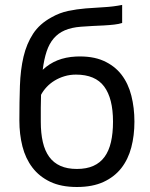

<svg xmlns="http://www.w3.org/2000/svg" viewBox="-20 -748 609 779"><path d="M308.6 -639.6Q270 -636.7 242.9 -625Q215.8 -613.3 197.8 -592Q179.7 -570.8 169.2 -539.3Q158.7 -507.8 153.3 -464.8Q179.7 -489.7 213.1 -503.2Q246.6 -516.6 288.1 -518.6Q354 -521.5 399.4 -501.5Q444.8 -481.4 472.7 -445.3Q500.5 -409.2 512.9 -359.9Q525.4 -310.5 525.4 -254.4Q525.4 -198.2 512.7 -149.9Q500 -101.6 472.2 -65.9Q444.3 -30.3 399.9 -9.8Q355.5 10.7 292 10.7Q228 10.7 183.6 -10.5Q139.2 -31.7 111.3 -68.4Q83.5 -105 71 -154.1Q58.6 -203.1 58.6 -259.3Q58.6 -334.5 60.8 -399.7Q63 -464.8 75.4 -517.8Q87.9 -570.8 114.3 -611.1Q140.6 -651.4 189 -677.7Q221.7 -696.3 256.6 -703.6Q291.5 -710.9 327.9 -713.9Q364.3 -716.8 401.4 -718.8Q438.5 -720.7 475.6 -728V-654.8Q462.4 -650.4 443.1 -648.2Q423.8 -646 401.6 -644.8Q379.4 -643.6 355.5 -642.6Q331.5 -641.6 308.6 -639.6ZM288.1 -445.3Q263.7 -445.3 241.7 -438.7Q219.7 -432.1 201.4 -420.9Q183.1 -409.7 169.2 -394.8Q155.3 -379.9 146.5 -363.3Q145.5 -338.4 145.5 -311.3Q145.5 -284.2 145.5 -254.4Q145.5 -207.5 153.8 -171.6Q162.1 -135.7 179.7 -111.6Q197.3 -87.4 225.1 -75Q252.9 -62.5 292 -62.5Q331.1 -62.5 358.9 -75Q386.7 -87.4 404.3 -111.6Q421.9 -135.7 430.2 -171.6Q438.5 -207.5 438.5 -254.4Q438.5 -348.6 402.6 -397Q366.7 -445.3 288.1 -445.3Z"/></svg>

Font: Arian AMU
Style: Regular
Weight: 400
Designer: Ruben Hakobyan (Tarumian)
Foundry: Ruben Hakobyan (Tarumian)
Version: Version 4.003